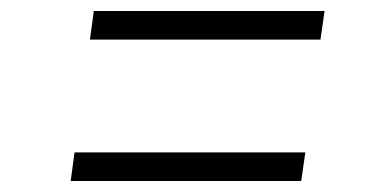

<svg xmlns="http://www.w3.org/2000/svg" viewBox="-20 -464 709 349"><path d="M150.5 -444H570L562.5 -392H143.5ZM115.5 -187H535L527.5 -135H108.5Z"/></svg>

Font: Merriweather 120pt Black
Style: Italic
Weight: 900
Italic angle: -7.8°
Version: Version 2.101